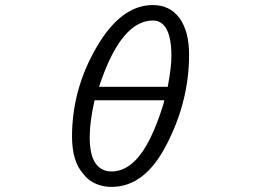

<svg xmlns="http://www.w3.org/2000/svg" viewBox="-20 -733 1040 764"><path d="M643.6 -159.2Q732.4 -331.1 732.4 -515.6Q732.4 -609.4 693.4 -662.1Q655.3 -712.9 587.9 -712.9Q461.9 -712.9 364.3 -545.4Q266.6 -377.9 266.6 -189.5Q266.6 -90.8 311.5 -41Q328.1 -19.5 347.7 -8.8Q381.8 10.7 423.8 10.7Q557.6 10.7 643.6 -159.2ZM662.1 -509.8Q662.1 -465.8 647.5 -387.7H374Q394.5 -448.2 412.1 -486.3Q487.3 -651.4 588.9 -651.4Q613.3 -651.4 629.9 -634.8Q662.1 -602.5 662.1 -509.8ZM423.8 -50.8Q390.6 -50.8 369.1 -72.3Q336.9 -104.5 336.9 -186.5Q336.9 -249 356.4 -334H633.8L630.9 -321.3Q581.1 -157.2 517.6 -93.8Q474.6 -50.8 423.8 -50.8Z"/></svg>

Font: FakePearl
Style: ExtraLight
Weight: 300
Version: Version 1.2